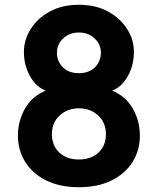

<svg xmlns="http://www.w3.org/2000/svg" viewBox="-20 -766 660 803"><path d="M55 -199Q55 -259 84 -311Q113 -363 171 -387Q131 -402 105.5 -447.5Q80 -493 80 -549Q80 -600 108.5 -645Q137 -690 188.5 -718Q240 -746 310 -746Q380 -746 431.5 -718Q483 -690 511.5 -645Q540 -600 540 -549Q540 -493 514.5 -447.5Q489 -402 449 -387Q507 -363 536 -311Q565 -259 565 -199Q565 -137 534 -88Q503 -39 446 -11Q389 17 310 17Q231 17 174 -11Q117 -39 86 -88Q55 -137 55 -199ZM218 -546Q218 -510 242.5 -485Q267 -460 310 -460Q353 -460 377.5 -485Q402 -510 402 -546Q402 -580 376 -605Q350 -630 310 -630Q270 -630 244 -605Q218 -580 218 -546ZM310 -313Q262 -313 229.5 -283Q197 -253 197 -205Q197 -157 228 -128Q259 -99 310 -99Q361 -99 392 -128Q423 -157 423 -205Q423 -253 390.5 -283Q358 -313 310 -313Z"/></svg>

Font: Kreadon
Style: Bold
Weight: 700
Designer: Reiya WATANABE
Foundry: StudioGnu
Version: Version 1.003; ttfautohint (v1.8.4.7-5d5b);gftools[0.9.32]